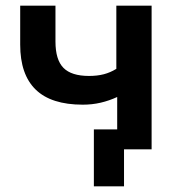

<svg xmlns="http://www.w3.org/2000/svg" viewBox="-20 -525 654 675"><path d="M416 130H310V-70H495V0H416ZM392 0V-184Q364 -171 334 -164Q304 -157 271 -157Q160 -157 105.5 -210Q51 -263 51 -368V-505H175V-379Q175 -315 203 -286.5Q231 -258 293 -258Q322 -258 345 -264Q368 -270 389 -283V-505H513V0Z"/></svg>

Font: Mulish ExtraLight
Style: Regular
Weight: 200
Designer: Vernon Adams
Foundry: Vernon Adams
Version: Version 3.603